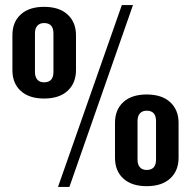

<svg xmlns="http://www.w3.org/2000/svg" viewBox="-20 -729 754 758"><path d="M154 -340Q95 -340 62 -370Q29 -400 29 -452V-590Q29 -642 62 -672Q95 -702 154 -702Q214 -702 247 -671.5Q280 -641 280 -590V-452Q280 -401 247 -370.5Q214 -340 154 -340ZM154 -404Q191 -404 191 -445V-597Q191 -638 154 -638Q137 -638 127.5 -627.5Q118 -617 118 -597V-445Q118 -425 127.5 -414.5Q137 -404 154 -404ZM461 -709H505L254 9H209ZM559 6Q500 6 467 -24Q434 -54 434 -106V-244Q434 -296 467 -326Q500 -356 559 -356Q619 -356 652 -325.5Q685 -295 685 -244V-106Q685 -55 652 -24.5Q619 6 559 6ZM559 -58Q596 -58 596 -99V-251Q596 -292 559 -292Q542 -292 532.5 -281.5Q523 -271 523 -251V-99Q523 -79 532.5 -68.5Q542 -58 559 -58Z"/></svg>

Font: Pathway Extreme Condensed SemiBold
Style: Regular
Weight: 600
Width: 3
Version: Version 1.001;gftools[0.9.26]